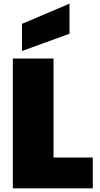

<svg xmlns="http://www.w3.org/2000/svg" viewBox="-20 -1027 546 1047"><path d="M50 -708H272V-168H486V0H50ZM100 -897 359 -1007V-843L100 -749Z"/></svg>

Font: Poppins Black
Style: Regular
Weight: 900
Designer: Ninad Kale (Devanagari), Jonny Pinhorn (Latin)
Foundry: Indian Type Foundry
Version: Version 3.200;PS 1.000;hotconv 16.6.54;makeotf.lib2.5.65590